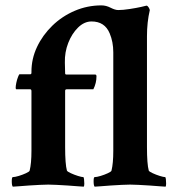

<svg xmlns="http://www.w3.org/2000/svg" viewBox="-20 -700 674 724"><path d="M28.3 3.9Q24.4 0 24.4 -16.6Q24.4 -32.2 28.3 -32.2Q36.1 -32.2 50.8 -36.6Q65.4 -41 78.1 -46.9Q90.8 -52.7 91.8 -56.6Q98.6 -84 98.6 -130.9V-356.4Q98.6 -363.3 93.8 -363.3H42Q39.1 -363.3 39.1 -369.1Q39.1 -376 41.5 -387.7Q43.9 -399.4 47.9 -409.7Q51.8 -419.9 53.7 -419.9H93.8Q98.6 -419.9 98.6 -425.8V-429.7Q98.6 -478.5 119.6 -522.9Q140.6 -567.4 177.2 -603Q213.9 -638.7 261.7 -659.2Q309.6 -679.7 362.3 -679.7Q379.9 -679.7 397 -670.9Q414.1 -662.1 425.8 -662.1Q443.4 -662.1 468.8 -666Q494.1 -669.9 511.7 -673.8L532.2 -678.7Q536.1 -678.7 540 -672.9Q543.9 -667 544.9 -662.1Q534.2 -616.2 534.2 -563.5V-145.5Q534.2 -81.1 541 -56.6Q543 -52.7 555.7 -46.9Q568.4 -41 582.5 -36.6Q596.7 -32.2 602.5 -32.2Q604.5 -32.2 605.5 -24.4Q606.4 -16.6 606.4 -7.8Q606.4 1 604.5 3.9Q598.6 3.9 582 2.4Q565.4 1 543.5 -0.5Q521.5 -2 502 -2.9Q482.4 -3.9 470.7 -3.9Q459 -3.9 439 -2.9Q418.9 -2 397.5 -0.5Q376 1 359.4 2.4Q342.8 3.9 336.9 3.9Q333 0 333 -16.6Q333 -32.2 336.9 -32.2Q344.7 -32.2 359.4 -36.6Q374 -41 386.7 -46.9Q399.4 -52.7 400.4 -56.6Q407.2 -84 407.2 -130.9V-502.9Q407.2 -542 393.6 -574.2Q375 -619.1 325.2 -619.1Q297.9 -619.1 274.4 -596.2Q251 -573.2 237.3 -538.1Q223.6 -502.9 224.6 -463.9L225.6 -423.8Q225.6 -418.9 230.5 -418.9H338.9Q343.8 -418.9 343.8 -412.1Q343.8 -386.7 332 -363.3H231.4Q225.6 -363.3 225.6 -357.4V-145.5Q225.6 -81.1 232.4 -56.6Q234.4 -52.7 247.1 -46.9Q259.8 -41 273.9 -36.6Q288.1 -32.2 293.9 -32.2Q295.9 -32.2 296.9 -24.4Q297.9 -16.6 297.9 -7.8Q297.9 1 295.9 3.9Q290 3.9 273.4 2.4Q256.8 1 234.9 -0.5Q212.9 -2 193.4 -2.9Q173.8 -3.9 162.1 -3.9Q150.4 -3.9 130.4 -2.9Q110.4 -2 88.9 -0.5Q67.4 1 50.8 2.4Q34.2 3.9 28.3 3.9Z"/></svg>

Font: Crimson Text
Style: Bold
Weight: 700
Designer: Sebastian Kosch
Foundry: Sebastian Kosch
Version: Version 1.100